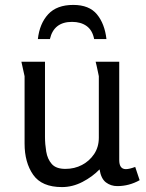

<svg xmlns="http://www.w3.org/2000/svg" viewBox="-20 -748 593 781"><path d="M163 -497V-191Q163 -162 168 -131.5Q173 -101 190.5 -81Q208 -61 246 -61Q283 -61 313.5 -77Q344 -93 363 -121.5Q382 -150 382 -188V-438Q382 -439 379 -452.5Q376 -466 373 -480.5Q370 -495 369 -497H465V-97Q465 -60 492 -60Q506 -60 530 -69L548 -15Q505 9 457 9Q431 9 411 -6Q391 -21 385 -59Q356 -29 315.5 -8Q275 13 232 13Q150 13 115 -37Q80 -87 80 -164V-438L67 -497ZM134 -589Q141 -652 176 -690Q211 -728 278 -728Q343 -728 374.5 -689.5Q406 -651 413 -589H363Q356 -625 332.5 -642Q309 -659 273 -659Q199 -659 183 -589Z"/></svg>

Font: Rosario Light
Style: Regular
Weight: 300
Designer: Hector Gatti
Foundry: Omnibus Type
Version: Version 1.101; ttfautohint (v1.8.1.43-b0c9)